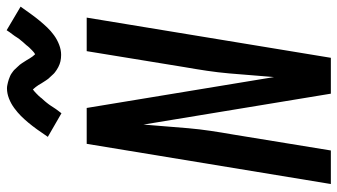

<svg xmlns="http://www.w3.org/2000/svg" viewBox="-239 -777 1016 578"><g transform="rotate(-90 269.0 -488.0)"><path d="M4 0 125 -735H233L326 -171Q329 -205 331.5 -238.5Q334 -272 337 -306Q340 -340 345 -373.5Q350 -407 356 -441L404 -735H505L384 0H276L183 -564Q180 -530 177.5 -496.5Q175 -463 172 -429Q169 -395 164 -361.5Q159 -328 153 -294L105 0ZM217 -811 146 -852Q158 -870 168.5 -884.5Q179 -899 189 -911Q199 -923 209 -933Q219 -943 232.5 -953Q246 -963 261.5 -969Q277 -975 292 -975Q297 -975 301.5 -974Q306 -973 310.5 -972Q315 -971 319 -969.5Q323 -968 328 -966Q333 -964 336.5 -961.5Q340 -959 343.5 -956.5Q347 -954 350 -950.5Q353 -947 356.5 -943.5Q360 -940 363 -936.5Q366 -933 368 -929.5Q370 -926 372.5 -922.5Q375 -919 377 -915.5Q379 -912 382 -907Q385 -902 388 -898Q391 -894 394 -891Q397 -888 397 -886Q396 -886 394.5 -886.5Q393 -887 392 -887H391L394 -890Q398 -892 401 -894.5Q404 -897 406.5 -899.5Q409 -902 411 -904Q413 -906 415 -908Q417 -910 418.5 -912Q420 -914 422 -916.5Q424 -919 426.5 -921.5Q429 -924 431 -926.5Q433 -929 435.5 -932Q438 -935 440.5 -938Q443 -941 445 -944.5Q447 -948 449.5 -951.5Q452 -955 455 -959Q458 -963 461 -967Q464 -971 467 -976L538 -934Q526 -917 515.5 -902.5Q505 -888 495 -876Q485 -864 475 -853.5Q465 -843 452 -833.5Q439 -824 423.5 -818Q408 -812 393 -812Q388 -812 383 -812.5Q378 -813 373.5 -814Q369 -815 365 -816.5Q361 -818 356 -820.5Q351 -823 347.5 -825.5Q344 -828 340.5 -830.5Q337 -833 334 -836.5Q331 -840 327.5 -843.5Q324 -847 321 -850.5Q318 -854 316 -857.5Q314 -861 311.5 -864.5Q309 -868 307 -871.5Q305 -875 302 -880Q299 -885 296 -888.5Q293 -892 290 -895.5Q287 -899 287 -900V-901Q288 -901 289.5 -900.5Q291 -900 292 -900H293L290 -898Q286 -895 283 -892.5Q280 -890 277 -887Q274 -884 272.5 -882.5Q271 -881 269 -879Q267 -877 265.5 -875Q264 -873 262 -870.5Q260 -868 257.5 -865.5Q255 -863 253 -860.5Q251 -858 248.5 -855Q246 -852 243.5 -848.5Q241 -845 239 -842Q237 -839 234.5 -835Q232 -831 229.5 -827.5Q227 -824 223.5 -819.5Q220 -815 217 -811Z"/></g></svg>

Font: Iosevka Term Curly SmBd Obl
Style: Regular
Weight: 600
Italic angle: -9°
Designer: Belleve Invis
Foundry: Belleve Invis
Version: Version 32.3.0